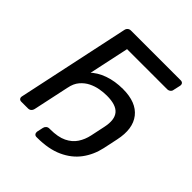

<svg xmlns="http://www.w3.org/2000/svg" viewBox="-211 -837 1051 1051"><g transform="rotate(45 314.5 -311.0)"><path d="M47 0Q37 0 32 -6.5Q27 -13 29 -23L168 -676Q170 -687 177.5 -693.5Q185 -700 196 -700H581Q592 -700 597 -693.5Q602 -687 600 -676L591 -636Q590 -626 582 -619.5Q574 -613 563 -613H253L127 -23Q125 -13 117.5 -6.5Q110 0 99 0ZM195 -373Q229 -407 279.5 -425Q330 -443 392 -443Q495 -443 540.5 -385Q586 -327 564 -225L546 -140Q532 -76 495.5 -27Q459 22 397.5 50Q336 78 248 78H243Q233 78 228 71.5Q223 65 224 55L232 18Q234 8 241.5 1.5Q249 -5 260 -5H265Q326 -5 363 -23Q400 -41 420 -71.5Q440 -102 448 -140L466 -225Q480 -291 453.5 -323Q427 -355 355 -355Q329 -355 301 -350Q273 -345 246.5 -332Q220 -319 199.5 -295Q179 -271 172 -233Z"/></g></svg>

Font: Rubik
Style: Italic
Weight: 400
Italic angle: -12°
Designer: Hubert and Fischer
Foundry: Hubert and Fischer
Version: Version 2.300;gftools[0.9.30]